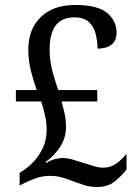

<svg xmlns="http://www.w3.org/2000/svg" viewBox="-20 -744 556 774"><path d="M372 10Q344 10 320.5 2.5Q297 -5 273 -14Q251 -23 229 -29Q207 -35 182 -35Q152 -35 126 -26Q100 -17 72 -3L59 4V-47L77 -59Q98 -73 119 -96Q140 -119 154 -150.5Q168 -182 168 -221Q168 -251 161.5 -279.5Q155 -308 146 -335H44V-381H128Q116 -414 105 -457Q94 -500 94 -542Q94 -627 144.5 -675.5Q195 -724 284 -724Q373 -724 411.5 -692Q450 -660 450 -612Q450 -580 429.5 -564Q409 -548 373 -548Q373 -579 365.5 -608Q358 -637 338 -655.5Q318 -674 280 -674Q228 -674 204 -640.5Q180 -607 180 -545Q180 -498 192 -454.5Q204 -411 215 -381H372V-335H228Q235 -311 240.5 -286Q246 -261 246 -231Q246 -190 223.5 -154Q201 -118 164 -91L166 -87Q184 -98 201.5 -102.5Q219 -107 233 -107Q252 -107 275.5 -100Q299 -93 320 -86Q340 -80 360 -74Q380 -68 396 -68Q426 -68 449.5 -85Q473 -102 490 -124V-61Q474 -39 445 -14.5Q416 10 372 10Z"/></svg>

Font: Noto Serif Tamil SemiCondensed
Style: Italic
Weight: 400
Width: 4
Italic angle: -12°
Designer: Indian Type Foundry, Tom Grace, and the Monotype Design Team
Foundry: Monotype Imaging Inc.
Version: Version 2.003; ttfautohint (v1.8.4.7-5d5b)